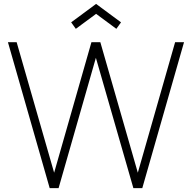

<svg xmlns="http://www.w3.org/2000/svg" viewBox="-20 -967 987 987"><path d="M369.8 -818.8 345.8 -852.1 474 -946.9 602.1 -852.1 578.1 -818.8 474 -895.8ZM880.2 -750 688.5 -79.2 495.8 -750H450L258.3 -79.2L65.6 -750H20.8L235.4 0H281.2L472.9 -669.8L665.6 0H711.5L926 -750Z"/></svg>

Font: Manrope Thin
Style: Regular
Weight: 100
Width: 4
Designer: Michael Sharanda
Foundry: Michael Sharanda
Version: Version 2.000;PS 002.000;hotconv 1.0.88;makeotf.lib2.5.64775